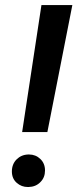

<svg xmlns="http://www.w3.org/2000/svg" viewBox="-20 -731 306 758"><path d="M265.6 -710.9H143.6L67.4 -209.5H167ZM26.9 -54.2C26.9 -35.6 33.2 -20.5 45.9 -9.3C58.6 2 73.2 7.3 89.8 7.3C90.8 7.3 91.8 7.3 92.8 7.3C111.8 6.8 127.4 0.5 139.6 -12.2C151.9 -24.4 157.7 -39.6 157.7 -58.1C157.7 -76.7 151.4 -91.8 139.2 -103.5C127 -115.2 111.8 -121.1 94.7 -121.1C93.8 -121.1 92.8 -121.1 91.8 -121.1C72.8 -120.6 57.6 -113.8 45.4 -101.6C33.2 -89.4 26.9 -73.2 26.9 -54.2Z"/></svg>

Font: Roboto Medium
Style: Italic
Weight: 500
Italic angle: -12°
Designer: Google
Version: Version 2.137; 2017